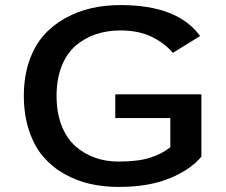

<svg xmlns="http://www.w3.org/2000/svg" viewBox="-20 -726 890 757"><path d="M774 -354V-108.5Q732 -57.5 649.5 -23.2Q567 11 447.5 11Q388.5 11 335.2 -1Q282 -13 233.8 -40.2Q185.5 -67.5 150.5 -108.2Q115.5 -149 94.8 -210.5Q74 -272 74 -348Q74 -424 95.2 -485.2Q116.5 -546.5 152.5 -587Q188.5 -627.5 238 -654.8Q287.5 -682 341.5 -694Q395.5 -706 455 -706Q680.5 -706 769 -584L661.5 -517.5Q630.5 -555 578.8 -580.5Q527 -606 455 -606Q402.5 -606 358 -591Q313.5 -576 278.2 -545.8Q243 -515.5 223 -464.8Q203 -414 203 -348Q203 -282 222.8 -231.2Q242.5 -180.5 277 -150Q311.5 -119.5 354.5 -104.2Q397.5 -89 447.5 -89Q525 -89 572 -104.2Q619 -119.5 651.5 -145.5V-260.5H434.5V-354Z"/></svg>

Font: League Mono Wide Medium
Style: Regular
Weight: 500
Width: 8
Designer: Tyler Finck
Foundry: The League of Moveable Type / Tyler Finck
Version: Version 2.210